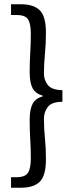

<svg xmlns="http://www.w3.org/2000/svg" viewBox="-20 -728 346 900"><path d="M78.6 151.9Q137.7 151.9 166.5 123.8Q195.3 95.7 195.3 18.1Q195.3 -36.6 190.7 -79.8Q186 -123 186 -172.9Q186 -202.1 203.9 -226.3Q221.7 -250.5 272.5 -251V-305.2Q221.7 -306.2 203.9 -330.1Q186 -354 186 -381.8Q186 -429.2 190.7 -475.8Q195.3 -522.5 195.3 -574.7Q195.3 -651.4 166.5 -679.7Q137.7 -708 78.6 -708H31.7V-657.7H58.6Q97.7 -657.7 111.1 -637.7Q124.5 -617.7 124.5 -569.3Q124.5 -526.4 121.8 -481Q119.1 -435.5 119.1 -389.6Q119.1 -340.3 132.8 -314.7Q146.5 -289.1 179.7 -279.8V-275.9Q146.5 -267.1 132.8 -241.2Q119.1 -215.3 119.1 -166.5Q119.1 -116.2 121.8 -74Q124.5 -31.7 124.5 13.2Q124.5 61.5 111.1 82Q97.7 102.5 58.6 102.5H31.7V151.9Z"/></svg>

Font: Varta Light Medium
Style: Regular
Weight: 500
Version: Version 1.004